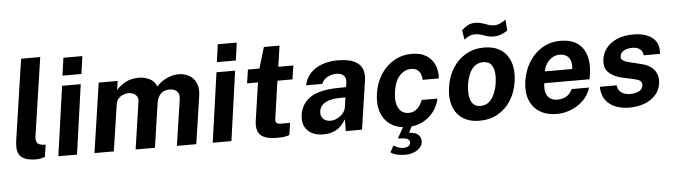

<svg xmlns="http://www.w3.org/2000/svg" viewBox="-54 -975 4986 1421"><g transform="rotate(-5 2439.0 -265.0)"><path d="M186.2 8.8Q130 8.8 99.2 -4.6Q68.4 -18.1 56.1 -40.2Q43.7 -62.4 43.1 -89.8Q42.6 -117.2 46.4 -145.1L135.1 -743H277.2L191.1 -162.9Q187 -134.6 196.2 -116.7Q205.3 -98.8 237.9 -95L260.7 -93.6L247.2 -3.4Q231.9 1.7 215.9 5.2Q200 8.8 186.2 8.8Z M346.8 0 419.8 -517H558.3L485.5 0ZM429.2 -591.5 447.5 -723H588.4L570.1 -591.5Z M615.2 0 691.8 -517H832.9L822.8 -450.3Q850.2 -482.4 891.8 -504.7Q933.4 -527 992 -527Q1030.8 -527 1068.5 -509.3Q1106.2 -491.6 1121.9 -450.6Q1153 -486 1198 -506.5Q1243.1 -527 1286.2 -527Q1314.4 -527 1341.7 -517.2Q1369 -507.5 1390.3 -486.9Q1411.7 -466.3 1421.4 -433.6Q1431.2 -400.9 1424.2 -354.9L1371.8 0H1227.4L1278.1 -339.1Q1282.6 -369 1273.7 -386.8Q1264.8 -404.5 1248.1 -412.4Q1231.5 -420.2 1211.8 -420.2Q1184 -420.2 1163.6 -410.1Q1143.2 -400 1130.5 -379Q1117.7 -358.1 1112.6 -325.6L1064.5 0H920.9L972.9 -351.9Q976.7 -374.1 966.9 -389.3Q957.1 -404.5 940.1 -412.4Q923.1 -420.2 904.9 -420.2Q885.9 -420.2 865.5 -412.3Q845.1 -404.4 829.9 -388.1Q814.7 -371.8 811 -346.9L758.9 0Z M1493.8 0 1566.8 -517H1705.3L1632.5 0ZM1576.2 -591.5 1594.5 -723H1735.4L1717.1 -591.5Z M1973.3 5.5Q1906.3 5.5 1872.3 -12.1Q1838.2 -29.7 1828.7 -61Q1819.1 -92.4 1825 -133.9L1866.5 -415.6H1785.1L1800.5 -517H1886.3L1932.6 -673H2048.8L2026.1 -517.7H2137.8L2122.5 -415.6H2010.8L1971.1 -141.6Q1967 -113.1 1977.2 -104.9Q1987.4 -96.8 2009.3 -96.8H2076.8L2063.6 -7.1Q2053 -2.7 2031.9 1.4Q2010.7 5.5 1973.3 5.5Z M2314.8 10Q2266.4 10 2230.6 -8.5Q2194.8 -26.9 2177.7 -62.1Q2160.6 -97.3 2167.5 -147.8Q2180.2 -232.8 2248.9 -277.1Q2317.5 -321.5 2451 -322.9L2512.8 -324.2L2517.2 -354.9Q2522.7 -391.7 2503.6 -410.4Q2484.5 -429.2 2446.2 -428.5Q2416 -428.2 2385.4 -413.1Q2354.7 -398.1 2339 -363.2H2219.2Q2230.2 -416.5 2265.1 -453.1Q2299.9 -489.7 2352.3 -508.3Q2404.6 -527 2467.7 -527Q2544.6 -527 2588.5 -506.5Q2632.4 -486 2648.2 -449.3Q2664.1 -412.6 2656.9 -363.5L2602.8 0H2482.5L2483.1 -87.6Q2448.8 -31.4 2407.8 -10.7Q2366.8 10 2314.8 10ZM2377.2 -86.1Q2396.3 -86.1 2415.1 -93.2Q2433.9 -100.3 2449.8 -112.7Q2465.6 -125 2476.5 -140.4Q2487.3 -155.8 2490.1 -172.5L2501.3 -248.8L2451.4 -248.1Q2417 -247.7 2385.6 -239.3Q2354.2 -231 2332.9 -212.5Q2311.5 -194.1 2306.6 -162.5Q2301.8 -126.6 2322.4 -106.4Q2342.9 -86.1 2377.2 -86.1Z M2906.3 212.8Q2875.7 212.8 2847.8 206.8Q2820 200.8 2797.7 185.6L2824.8 136.3Q2838.4 145.8 2856.5 153.4Q2874.7 161.1 2896 161.1Q2919 161.1 2932.8 152.8Q2946.5 144.6 2948.8 130.1Q2951.8 110.3 2934.8 100Q2917.9 89.7 2872.4 89.2Q2866.1 89.2 2864.1 87.5Q2862 85.7 2865.9 79.8L2914.1 -5H2977.4L2947.4 53.6Q2983.9 54.3 3003.7 66.4Q3023.6 78.4 3030.4 96.2Q3037.2 113.9 3034.9 131.5Q3031 157 3012.1 175.2Q2993.1 193.3 2965.1 203Q2937.2 212.8 2906.3 212.8ZM2939.8 10Q2869.7 10 2819.5 -22Q2769.3 -54 2746.5 -113.8Q2723.8 -173.6 2736 -256.3Q2747.8 -336.6 2787.1 -397.5Q2826.3 -458.5 2886.2 -492.7Q2946 -527 3019.1 -527Q3082.8 -527 3125.1 -500.6Q3167.4 -474.2 3187 -429.2Q3206.6 -384.2 3202.2 -328.5H3081.9Q3082.1 -349.1 3074.6 -369.3Q3067.1 -389.5 3050 -402.8Q3032.8 -416.1 3003.8 -416.1Q2954.7 -416.1 2918.4 -376.9Q2882.1 -337.7 2870 -257.7Q2859 -181.8 2882.9 -137.8Q2906.9 -93.7 2959 -93.7Q2987.8 -93.7 3008.9 -108Q3030.1 -122.4 3043.3 -142.6Q3056.6 -162.8 3061.5 -180.6H3178.7Q3168 -127.2 3134.9 -83.9Q3101.8 -40.6 3051.8 -15.3Q3001.8 10 2939.8 10Z M3476.3 10Q3402.6 10 3352.5 -22.4Q3302.5 -54.9 3281.2 -114.5Q3259.8 -174.1 3271.5 -255.6Q3283.3 -337 3322.2 -398.1Q3361 -459.2 3421 -493.1Q3480.9 -527 3555.2 -527Q3630.1 -527 3679.7 -493.6Q3729.2 -460.2 3750.2 -399.3Q3771.1 -338.3 3759.1 -255.6Q3747.6 -177.7 3709.8 -117.9Q3672.1 -58 3612.8 -24Q3553.5 10 3476.3 10ZM3494 -98.5Q3530.6 -98.5 3556.2 -120.9Q3581.8 -143.3 3597.4 -180.2Q3612.9 -217.2 3618.8 -260.4Q3624.7 -301.4 3620.3 -337.8Q3616 -374.3 3597 -396.9Q3578 -419.6 3539.2 -419.6Q3501.6 -419.6 3475.7 -398.2Q3449.7 -376.8 3434.5 -340.6Q3419.3 -304.4 3413.3 -260.4Q3407.7 -220 3411.8 -182.8Q3415.9 -145.7 3435.2 -122.1Q3454.4 -98.5 3494 -98.5ZM3416.5 -598 3404.7 -668.6Q3425.8 -687.9 3449.1 -701.3Q3472.4 -714.7 3506 -714.7Q3533 -714.7 3556.5 -707.1Q3580 -699.5 3601.7 -691.8Q3623.3 -684.2 3645.4 -684.2Q3670.5 -684.2 3692.5 -695.5Q3714.6 -706.7 3731.3 -719L3737.6 -637.5Q3720.6 -624.8 3693.3 -613.5Q3666.1 -602.2 3633.2 -602.2Q3606.1 -602.2 3585 -609.2Q3563.9 -616.2 3543.3 -623.2Q3522.8 -630.3 3498.1 -630.3Q3473.5 -630.3 3455.9 -622.3Q3438.3 -614.3 3416.5 -598Z M4050.5 10Q3975.8 10 3923.9 -22.1Q3872 -54.2 3849.1 -113.2Q3826.2 -172.2 3838.2 -252.6Q3849.6 -330.2 3887.7 -392.3Q3925.9 -454.4 3985.9 -490.7Q4045.9 -527 4122.9 -527Q4200.4 -527 4247.7 -493.7Q4295 -460.4 4312.9 -401.2Q4330.8 -342.1 4319.3 -264.6L4313.1 -224.9H3976.8Q3970.5 -185.3 3978.6 -156.2Q3986.7 -127.1 4008.3 -111.2Q4029.9 -95.4 4063.2 -95.4Q4099.3 -95.4 4128.7 -111.5Q4158 -127.6 4174.2 -164.1H4304Q4287.5 -109 4247.5 -70Q4207.5 -30.9 4155.5 -10.5Q4103.5 10 4050.5 10ZM3988.6 -311.8H4191.6Q4196.3 -343.1 4189 -368.9Q4181.7 -394.8 4161.5 -409.9Q4141.4 -425.1 4107.3 -425.1Q4075.5 -425.1 4050.1 -408.7Q4024.8 -392.4 4008.9 -366.4Q3993.1 -340.3 3988.6 -311.8Z M4587.5 10Q4534.7 10 4488.4 -7.7Q4442 -25.4 4413.3 -63.6Q4384.6 -101.8 4383.7 -162.8H4509.2Q4511.7 -135.2 4526.4 -119.3Q4541.1 -103.3 4561.4 -96.6Q4581.8 -89.9 4600.9 -89.9Q4641.3 -89.9 4668 -103.2Q4694.6 -116.6 4698.3 -144Q4701.6 -165.2 4688.5 -177.7Q4675.3 -190.2 4642.1 -196.7L4556.7 -215.6Q4491.2 -229.9 4455.3 -264.7Q4419.4 -299.6 4427.8 -363.4Q4434.2 -410 4463.6 -447Q4493.1 -484 4543.6 -505.5Q4594.1 -527 4663.4 -527Q4757.3 -527 4807.6 -484.9Q4857.9 -442.8 4848 -366.6H4727Q4726.1 -396.7 4704.7 -412.9Q4683.3 -429.2 4648.1 -429.2Q4611.8 -429.2 4586.2 -415.6Q4560.6 -401.9 4556.9 -374.4Q4554 -354.2 4571.7 -342.4Q4589.3 -330.5 4629.2 -322L4708 -303.1Q4748.8 -292.3 4773.2 -274.2Q4797.6 -256 4809.3 -234.5Q4821.1 -213.1 4823.7 -191.3Q4826.3 -169.6 4823.6 -152.2Q4816.6 -100.4 4784.5 -64.3Q4752.3 -28.2 4701.5 -9.1Q4650.7 10 4587.5 10Z"/></g></svg>

Font: Public Sans Thin
Style: Italic
Weight: 100
Italic angle: -8°
Designer: The Public Sans project authors (U.S. Web Design System). Libre Franklin designed by Pablo Impallari and Rodrigo Fuenzal
Version: Version 2.000